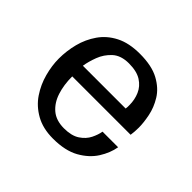

<svg xmlns="http://www.w3.org/2000/svg" viewBox="-119 -577 722 722"><g transform="rotate(45 242.0 -216.5)"><path d="M241.2 11.7Q187.5 11.7 149.4 -9.8Q111.3 -31.2 88.4 -65.4Q65.4 -99.6 54.7 -139.6Q43.9 -179.7 43.9 -216.8Q43.9 -257.8 54.2 -297.9Q64.5 -337.9 87.9 -371.6Q111.3 -405.3 150.4 -425.3Q189.5 -445.3 247.1 -445.3Q310.5 -445.3 349.1 -424.3Q387.7 -403.3 407.2 -371.6Q426.8 -339.8 433.6 -305.7Q440.4 -271.5 440.4 -246.1Q440.4 -224.6 437.5 -205.1H127Q127 -160.2 138.7 -124Q150.4 -87.9 175.8 -66.4Q201.2 -44.9 243.2 -44.9Q283.2 -44.9 306.6 -60.5Q330.1 -76.2 340.8 -98.1Q351.6 -120.1 354.5 -138.7H437.5Q431.6 -103.5 409.7 -68.8Q387.7 -34.2 346.7 -11.2Q305.7 11.7 241.2 11.7ZM127 -261.7H354.5Q355.5 -266.6 355.5 -271.5Q355.5 -276.4 355.5 -281.2Q355.5 -309.6 344.7 -334.5Q334 -359.4 309.6 -375Q285.2 -390.6 243.2 -390.6Q201.2 -390.6 177.2 -368.7Q153.3 -346.7 142.1 -316.9Q130.9 -287.1 127 -261.7Z"/></g></svg>

Font: Padauk
Style: Regular
Weight: 400
Designer: Debbi Hosken, Becca Hirsbrunner Spalinger
Foundry: SIL International
Version: Version 5.003